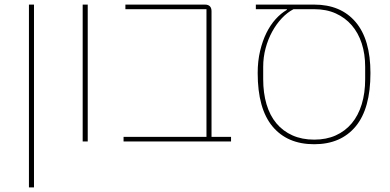

<svg xmlns="http://www.w3.org/2000/svg" viewBox="-20 -616 1698 836"><path d="M106 -596H128V200H106Z M340 -596H362V0H340Z M518 -20H879V-576H526V-596H872Q901 -596 901 -567V-20H986V0H518Z M1094 -596H1348Q1464 -596 1528.5 -520Q1593 -444 1593 -298Q1593 -143 1528.5 -65.5Q1464 12 1348 12Q1231 12 1166.5 -65.5Q1102 -143 1102 -298Q1102 -350 1112.5 -394Q1123 -438 1140 -472.5Q1157 -507 1180 -532.5Q1203 -558 1229 -573V-576H1094ZM1348 -8Q1401 -8 1442 -26.5Q1483 -45 1511.5 -79Q1540 -113 1555 -162Q1570 -211 1570 -271V-325Q1570 -381 1555 -427Q1540 -473 1511.5 -506Q1483 -539 1442 -557.5Q1401 -576 1348 -576H1258Q1231 -562 1207 -536.5Q1183 -511 1165 -478Q1147 -445 1136.5 -406Q1126 -367 1126 -325V-271Q1126 -211 1140.5 -162Q1155 -113 1183.5 -79Q1212 -45 1253.5 -26.5Q1295 -8 1348 -8Z"/></svg>

Font: IBM Plex Sans Hebrew Thin
Style: Regular
Weight: 100
Designer: Mike Abbink, Paul van der Laan, Pieter van Rosmalen, Yanek Iontef
Foundry: Bold Monday
Version: Version 1.2